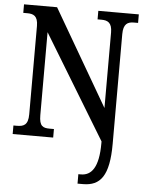

<svg xmlns="http://www.w3.org/2000/svg" viewBox="-62 -763 799 1053"><g transform="rotate(5 337.5 -237.0)"><path d="M405 240H435C530 240 578 183 578 6V-598C578 -655 602 -667 636 -667H659V-714H436V-667H458C491 -667 516 -656 516 -602V-186L209 -714H27V-667H49C81 -667 108 -659 108 -602V-116C108 -55 82 -47 45 -47H27V0H250V-47H227C190 -47 169 -55 169 -116V-573L516 -2V9C516 141 477 188 419 188H405Z"/></g></svg>

Font: Noto Serif Georgian Condensed SemiBold
Style: Regular
Weight: 600
Width: 3
Designer: Monotype Design Team, Akaki Razmadze
Foundry: Google LLC
Version: Version 2.003